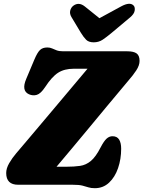

<svg xmlns="http://www.w3.org/2000/svg" viewBox="-20 -969 752 1007"><path d="M361.5 0H75.5Q12.5 0 12.5 -61.5Q12.5 -86 28.2 -113.2Q44 -140.5 65 -165Q85 -188.5 119.8 -229.5Q154.5 -270.5 197.2 -321.2Q240 -372 284.5 -424.8Q329 -477.5 369.2 -525.5Q409.5 -573.5 439 -608.5H367Q317.5 -608.5 284.8 -587.5Q252 -566.5 216.5 -512Q193.5 -477.5 173 -471.5Q152.5 -465.5 132 -474.5Q91 -493 117.5 -555L160 -656Q176 -694 190 -707Q204 -720 228 -720Q242.5 -720 253.2 -715Q264 -710 277.2 -705Q290.5 -700 311 -700H647Q681 -700 696.5 -688.8Q712 -677.5 712 -649.5Q712 -626 694.5 -599.5Q677 -573 651.5 -544Q639 -529 609 -493.2Q579 -457.5 538.2 -408.5Q497.5 -359.5 451.8 -304.2Q406 -249 360.5 -194.5Q315 -140 276.5 -94.5H327.5Q369 -94.5 400 -99Q431 -103.5 456.8 -125Q482.5 -146.5 508 -196.5Q525 -229 539 -241.8Q553 -254.5 570 -254.5Q594 -254.5 604.8 -237Q615.5 -219.5 615.5 -189Q615.5 -134.5 599.2 -87.2Q583 -40 552 -11Q521 18 477.5 18Q457 18 443.5 13.5Q430 9 412.2 4.5Q394.5 0 361.5 0ZM566.5 -797.5Q539.5 -775 518.8 -761Q498 -747 471.5 -747Q445 -747 431.5 -760.8Q418 -774.5 404 -797.5L354.5 -880Q344.5 -897 348.2 -913Q352 -929 364 -938.5Q393 -960.5 425 -935L501.5 -873.5L614.5 -935Q663 -961.5 682 -938.5Q689 -929.5 686.2 -912.5Q683.5 -895.5 662 -877.5Z"/></svg>

Font: Fraunces 72pt SuperSoft Black
Style: Italic
Weight: 900
Italic angle: -16°
Version: Version 1.000;[b76b70a41]